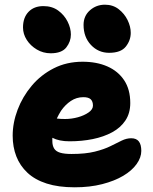

<svg xmlns="http://www.w3.org/2000/svg" viewBox="-20 -788 651 818"><path d="M298 10Q229 10 179 -6Q129 -22 97 -52Q65 -82 49.5 -122Q34 -162 34 -210Q34 -265 55 -320.5Q76 -376 115 -422.5Q154 -469 209 -497Q264 -525 332 -525Q392 -525 437.5 -505Q483 -485 509 -446Q535 -407 535 -349Q535 -306 514.5 -275Q494 -244 458 -224.5Q422 -205 375.5 -195.5Q329 -186 276 -186Q232 -186 203 -201Q203 -194 203 -187Q203 -168 210.5 -155.5Q218 -143 236 -137.5Q254 -132 285 -132Q344 -132 384 -142Q424 -152 451 -165.5Q478 -179 498.5 -189Q519 -199 539 -199Q561 -199 571.5 -185.5Q582 -172 582 -145Q582 -117 562 -89Q542 -61 505 -39Q468 -17 415.5 -3.5Q363 10 298 10ZM222 -283Q236 -281 257 -281Q285 -281 312 -288.5Q339 -296 357.5 -309Q376 -322 376 -338Q376 -356 366.5 -365Q357 -374 335 -374Q306 -374 282 -358Q258 -342 240 -316Q230 -300 222 -283ZM445 -563Q399 -563 367.5 -596.5Q336 -630 336 -682Q336 -720 363 -744Q390 -768 427 -768Q461 -768 485.5 -749Q510 -730 523.5 -702.5Q537 -675 537 -648Q537 -616 516 -589.5Q495 -563 445 -563ZM196 -561Q164 -561 137 -577Q110 -593 94 -618Q78 -643 78 -671Q78 -713 101.5 -737.5Q125 -762 165 -762Q202 -762 228 -743Q254 -724 268 -696Q282 -668 282 -641Q282 -611 262.5 -586Q243 -561 196 -561Z"/></svg>

Font: Shantell Sans Light ExtraBold
Style: Regular
Weight: 800
Version: Version 1.011;[c5ecc13dd]